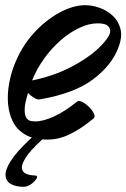

<svg xmlns="http://www.w3.org/2000/svg" viewBox="-20 -498 487 740"><path d="M340 -41Q293 -2 250 19Q207 40 163 40Q110 40 77.5 21Q45 2 29.5 -29.5Q14 -61 11 -99Q8 -137 15 -175.5Q22 -214 35 -247Q62 -317 108.5 -368.5Q155 -420 208.5 -449Q262 -478 308 -478Q336 -478 365 -467.5Q394 -457 415.5 -436.5Q437 -416 444.5 -385.5Q452 -355 436 -314Q411 -247 339 -192.5Q267 -138 134 -115Q125 -113 111.5 -121Q98 -129 88 -140Q75 -98 75 -75Q75 -52 82.5 -42.5Q90 -33 99.5 -31.5Q109 -30 115 -30Q147 -30 189 -49.5Q231 -69 275 -105Q283 -112 296.5 -105.5Q310 -99 323 -86Q336 -73 342 -60Q348 -47 340 -41ZM105 -191 104 -188Q186 -205 249.5 -237.5Q313 -270 352.5 -305.5Q392 -341 403 -368Q405 -372 404.5 -381.5Q404 -391 394 -399.5Q384 -408 356 -408Q322 -408 284.5 -390Q247 -372 212.5 -341.5Q178 -311 150 -272Q122 -233 105 -191ZM139 43Q95 84 78.5 110.5Q62 137 64.5 151.5Q67 166 81 172Q95 178 111 178Q127 178 121.5 189Q116 200 101 211Q86 222 71 222Q43 222 23.5 212Q4 202 1.5 180Q-1 158 21 123Q43 88 97 37Q113 22 128.5 19Q144 16 149.5 22.5Q155 29 139 43Z"/></svg>

Font: Story Script
Style: Regular
Weight: 400
Designer: Lana Roulhac, Ben Buysse
Version: Version 1.000; ttfautohint (v1.8.4.7-5d5b)